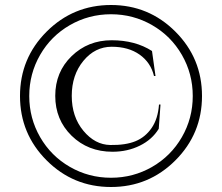

<svg xmlns="http://www.w3.org/2000/svg" viewBox="-20 -734 888 768"><path d="M166.5 -607.5Q273 -714 424 -714Q575 -714 681.5 -607.5Q788 -501 788 -350Q788 -199 681.5 -92.5Q575 14 424 14Q273 14 166.5 -92.5Q60 -199 60 -350Q60 -501 166.5 -607.5ZM588.5 -633.5Q513 -677 424 -677Q335 -677 259.5 -633.5Q184 -590 140.5 -514.5Q97 -439 97 -350Q97 -261 140.5 -185.5Q184 -110 259.5 -66.5Q335 -23 424 -23Q513 -23 588.5 -66.5Q664 -110 707.5 -185.5Q751 -261 751 -350Q751 -439 707.5 -514.5Q664 -590 588.5 -633.5ZM588 -530 602 -430H596Q583 -484 538.5 -515.5Q494 -547 427 -547Q360 -547 313.5 -490.5Q267 -434 267 -350.5Q267 -267 313.5 -211Q360 -155 421 -154Q482 -153 521.5 -169Q561 -185 586.5 -222Q612 -259 616 -316H622L615 -219Q589 -176 539.5 -151.5Q490 -127 430 -127Q332 -127 266.5 -191Q201 -255 201 -350.5Q201 -446 266.5 -509.5Q332 -573 426.5 -573Q521 -573 588 -530Z"/></svg>

Font: Cinzel Decorative
Style: Regular
Weight: 400
Designer: Natanael Gama
Version: Version 1.002;PS 001.002;hotconv 1.0.56;makeotf.lib2.0.21325